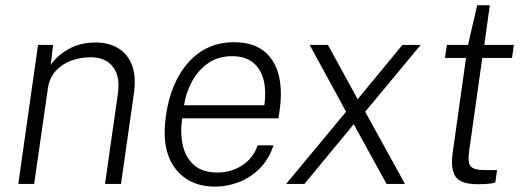

<svg xmlns="http://www.w3.org/2000/svg" viewBox="-20 -684 1957 714"><path d="M48 0 121.5 -517H177.5L168.5 -442.5Q192 -477 235 -501.5Q278 -526 336.5 -526Q383.5 -526 418.8 -505.2Q454 -484.5 470.5 -442.5Q487 -400.5 478 -337L430 0H370.5L418 -333Q428 -400 400 -435.5Q372 -471 318 -471Q279.5 -471 245 -458.5Q210.5 -446 187 -420Q163.5 -394 158 -354.5L107 0Z M780.5 10Q682 10 630.5 -59.2Q579 -128.5 597 -253.5Q615 -379.5 681.8 -453.2Q748.5 -527 851 -527Q948.5 -527 992.5 -460Q1036.5 -393 1020 -274.5L1015.5 -244H657.5Q649.5 -189.5 659.8 -143.8Q670 -98 701.5 -70.2Q733 -42.5 787.5 -42.5Q840 -42.5 881 -69.2Q922 -96 938 -143.5H997Q980.5 -92.5 946.5 -58.2Q912.5 -24 869 -7Q825.5 10 780.5 10ZM664.5 -292.5H963Q970.5 -344 960.5 -385.5Q950.5 -427 921.5 -451Q892.5 -475 843 -475Q790 -475 752.2 -447.8Q714.5 -420.5 692.5 -378.5Q670.5 -336.5 664.5 -292.5Z M1044 0 1267 -268.5 1131.5 -517H1199.5L1310 -315L1476.5 -517H1544.5L1338 -268.5L1486 0H1417.5L1295.5 -222L1112 0Z M1756.5 1Q1692.5 1 1673.5 -28.2Q1654.5 -57.5 1664 -120L1713 -468.5H1634.5L1642 -517H1720.5L1754.5 -664.5H1801.5L1781 -517H1891L1884 -468.5H1773.5L1725 -125.5Q1718 -77 1731.5 -64.2Q1745 -51.5 1782.5 -51.5H1828.5L1822 -5.5Q1812.5 -2 1795.5 -0.5Q1778.5 1 1756.5 1Z"/></svg>

Font: Public Sans ExtraLight
Style: Italic
Weight: 200
Italic angle: -8°
Designer: The Public Sans project authors (U.S. Web Design System). Libre Franklin designed by Pablo Impallari and Rodrigo Fuenzal
Version: Version 1.007; ttfautohint (v1.8.1) -l 8 -r 50 -G 200 -x 14 